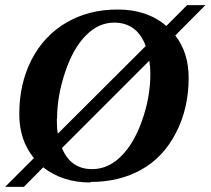

<svg xmlns="http://www.w3.org/2000/svg" viewBox="-40 -698 819 747"><path d="M312 10 311 12Q204 12 128 -47L53 29H-20L92 -83Q35 -152 35 -254Q35 -373 83 -466Q131 -559 218 -610Q305 -661 418 -661Q533 -661 607 -597L688 -678H759L642 -560Q694 -493 694 -395Q694 -277 645 -182Q596 -86 510 -38Q424 10 312 10ZM182 -235 181 -236Q181 -197 185 -178L527 -519Q493 -610 404 -610Q344 -610 295 -561Q245 -511 214 -419Q182 -325 182 -235ZM545 -411Q545 -437 541 -462L201 -122Q235 -40 318 -40Q380 -40 429 -88Q480 -137 512 -227Q545 -319 545 -411Z"/></svg>

Font: Libra Serif Modern
Style: Bold Italic
Weight: 700
Italic angle: -12°
Designer: Stefan Peev, Context Ltd
Foundry: Stefan Peev, Context Ltd
Version: Version 1.000